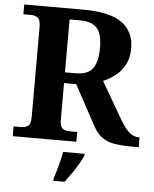

<svg xmlns="http://www.w3.org/2000/svg" viewBox="-61 -765 833 1037"><g transform="rotate(5 355.5 -246.5)"><path d="M28 0V-53H70Q90 -53 105.5 -63Q121 -73 121 -113V-600Q121 -640 105.5 -650.5Q90 -661 70 -661H28V-714H350Q492 -714 558 -666.5Q624 -619 624 -529Q624 -476 604 -439Q584 -402 553 -378Q522 -354 488 -340L607 -135Q633 -92 656 -72.5Q679 -53 707 -53H711V0H678Q618 0 578 -7Q538 -14 511.5 -33.5Q485 -53 464 -90L345 -310H279V-113Q279 -73 294.5 -63Q310 -53 330 -53H373V0ZM335 -368Q404 -368 430 -405Q456 -442 456 -515Q456 -591 428 -623Q400 -655 333 -655H279V-368ZM268 208Q278 178 289.5 136Q301 94 307 61H423V71Q414 92 398 119Q382 146 363.5 172.5Q345 199 328 221H268Z"/></g></svg>

Font: Noto Naskh Arabic UI
Style: Regular
Weight: 400
Designer: Monotype Design Team, David Williams, Mohamad Dakak and Nizar Qandah
Foundry: Monotype Imaging Inc.
Version: Version 2.014